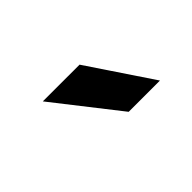

<svg xmlns="http://www.w3.org/2000/svg" viewBox="-24 -967 547 547"><g transform="rotate(-45 250.0 -693.0)"><path d="M284 -596 132 -790H280L410 -596Z"/></g></svg>

Font: Georama ExtraExtended SemiBold
Style: Italic
Weight: 600
Width: 8
Italic angle: -9°
Designer: Jean-Baptiste Levee
Foundry: Production Type
Version: Version 1.000